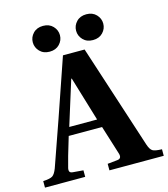

<svg xmlns="http://www.w3.org/2000/svg" viewBox="-155 -980 944 1079"><g transform="rotate(-15 317.5 -440.5)"><path d="M390.5 -753.5Q369 -776 369 -806Q369 -836 390.5 -858.5Q412 -881 448 -881Q484 -881 505.5 -858.5Q527 -836 527 -806Q527 -776 505.5 -753.5Q484 -731 448 -731Q412 -731 390.5 -753.5ZM138.5 -753.5Q117 -776 117 -806Q117 -836 138.5 -858.5Q160 -881 196 -881Q232 -881 253.5 -858.5Q275 -836 275 -806Q275 -776 253.5 -753.5Q232 -731 196 -731Q160 -731 138.5 -753.5ZM-28 0V-38Q13 -40 27 -49.5Q41 -59 53 -90Q56 -99 146 -355L262 -692H388L585 -86Q595 -56 609 -47.5Q623 -39 663 -38V0H347V-38L405 -44Q433 -47 422 -80L370 -246H176Q136 -115 128 -79Q123 -63 126.5 -53.5Q130 -44 146 -43L206 -38V0ZM192 -294H354L276 -553H273Z"/></g></svg>

Font: Heuristica
Style: Bold
Weight: 700
Version: Version 1.0.2